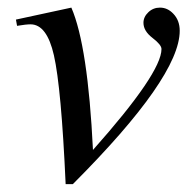

<svg xmlns="http://www.w3.org/2000/svg" viewBox="-20 -462 484 494"><path d="M442.4 -382.8Q442.4 -263.7 167.5 11.7H148.9Q137.7 -236.3 118.7 -319.8Q100.6 -399.4 58.6 -399.4Q46.9 -399.4 23.9 -395.5L21 -411.6L163.6 -442.4Q206.1 -344.2 219.2 -76.2Q395.5 -274.4 395.5 -335.9Q395.5 -346.7 372.3 -364.5Q349.1 -382.3 349.1 -403.3Q349.1 -418.5 361.6 -430.4Q374 -442.4 391.6 -442.4Q411.1 -442.4 425.8 -426.8Q442.4 -409.7 442.4 -382.8Z"/></svg>

Font: Dai Banna SIL Book
Style: Oblique
Weight: 400
Italic angle: -11°
Designer: Victor Gaultney
Foundry: SIL International
Version: Version 2.000